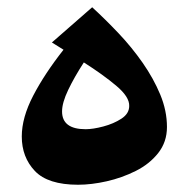

<svg xmlns="http://www.w3.org/2000/svg" viewBox="-20 -499 520 529"><path d="M195 10Q112 10 76 -28Q40 -66 40 -123Q40 -175 71.5 -235.5Q103 -296 155 -362Q147 -367 139 -372Q131 -377 123 -382L234 -479Q270 -446 306.5 -407.5Q343 -369 373 -326Q403 -283 421.5 -238.5Q440 -194 440 -149Q440 -108 416 -77.5Q392 -47 354 -28Q316 -9 274 0.5Q232 10 195 10ZM151 -192Q151 -143 216 -143Q236 -143 264.5 -150.5Q293 -158 314.5 -172Q336 -186 336 -207Q337 -232 300 -263Q263 -294 211 -327Q185 -287 168 -251.5Q151 -216 151 -192Z"/></svg>

Font: Marhey SemiBold
Style: Regular
Weight: 600
Designer: Nur Syamsi & Bustanul Arifin
Foundry: Namelatype
Version: Version 1.000; ttfautohint (v1.8.4.7-5d5b)